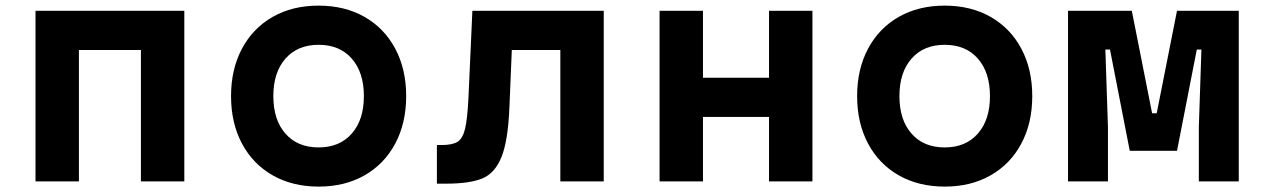

<svg xmlns="http://www.w3.org/2000/svg" viewBox="-20 -652 4540 690"><path d="M107.6 -613.1H642.4V0H486.4V-472.3H263.6V0H107.6Z M810.3 -306.6Q810.3 -403.4 849.6 -477.1Q888.9 -550.8 959.9 -591.3Q1030.9 -631.8 1124.9 -631.8Q1218.9 -631.8 1290 -591.3Q1361.1 -550.8 1400.4 -477.1Q1439.7 -403.4 1439.7 -306.6Q1439.7 -209.7 1400.4 -136Q1361.1 -62.3 1290.1 -21.9Q1219.1 18.6 1125.1 18.6Q1031.1 18.6 960 -21.9Q888.9 -62.3 849.6 -136Q810.3 -209.7 810.3 -306.6ZM1287.7 -306.6Q1287.7 -391.8 1244.2 -441.4Q1200.7 -491 1125.1 -491Q1049.5 -491 1005.9 -441.4Q962.3 -391.8 962.3 -306.6Q962.3 -221.3 1005.8 -171.8Q1049.3 -122.2 1124.9 -122.2Q1200.5 -122.2 1244.1 -171.8Q1287.7 -221.3 1287.7 -306.6Z M1550.1 -130.8H1566.9Q1605.9 -130.8 1624.4 -142.5Q1642.9 -154.1 1651.4 -189.4Q1659.9 -224.7 1663.6 -302.6L1677.6 -613.1H2149.7V0H1993.7V-472.3H1819.3L1810.7 -266Q1805.7 -144.9 1781.9 -86.9Q1758.1 -28.9 1712.8 -10.5Q1667.6 8 1583.4 8H1550.1Z M2350.3 -613.1H2506.3V-372.6H2743.7V-613.1H2899.7V0H2743.7V-231.8H2506.3V0H2350.3Z M3060.3 -306.6Q3060.3 -403.4 3099.6 -477.1Q3138.9 -550.8 3209.9 -591.3Q3280.9 -631.8 3374.9 -631.8Q3468.9 -631.8 3540 -591.3Q3611.1 -550.8 3650.4 -477.1Q3689.7 -403.4 3689.7 -306.6Q3689.7 -209.7 3650.4 -136Q3611.1 -62.3 3540.1 -21.9Q3469.1 18.6 3375.1 18.6Q3281.1 18.6 3210 -21.9Q3138.9 -62.3 3099.6 -136Q3060.3 -209.7 3060.3 -306.6ZM3537.7 -306.6Q3537.7 -391.8 3494.2 -441.4Q3450.7 -491 3375.1 -491Q3299.5 -491 3255.9 -441.4Q3212.3 -391.8 3212.3 -306.6Q3212.3 -221.3 3255.8 -171.8Q3299.3 -122.2 3374.9 -122.2Q3450.5 -122.2 3494.1 -171.8Q3537.7 -221.3 3537.7 -306.6Z M3818.2 -613.1H4047.5L4120.4 -244.9H4136.9L4209.8 -613.1H4431.8V0H4288.3V-194.9L4297.6 -474H4281L4209.9 -110H4040.1L3969 -474H3952.4L3961.7 -194.9V0H3818.2Z"/></svg>

Font: Martian Mono VF sWd Rg
Style: Regular
Weight: 400
Width: 6
Monospace: yes
Designer: Roman Shamin
Foundry: Evil Martians
Version: Version 1.100